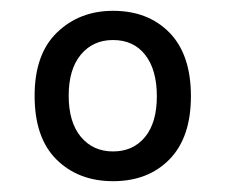

<svg xmlns="http://www.w3.org/2000/svg" viewBox="-20 -640 418 355"><path d="M333 -462Q333 -386 293.5 -345.5Q254 -305 189 -305Q125 -305 84.5 -345Q44 -385 44 -463Q44 -540 85.5 -580Q127 -620 189 -620Q254 -620 293.5 -579.5Q333 -539 333 -462ZM189 -566Q152 -566 129.5 -539Q107 -512 107 -463Q107 -414 129.5 -387Q152 -360 189 -360Q226 -360 248 -386.5Q270 -413 270 -462Q270 -511 248.5 -538.5Q227 -566 189 -566Z"/></svg>

Font: Baloo Bhaijaan 2
Style: Regular
Weight: 400
Designer: Sanskriti Dholi, Noopur Datye and Ek Type
Foundry: Ek Type
Version: Version 1.701